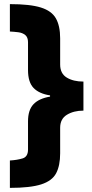

<svg xmlns="http://www.w3.org/2000/svg" viewBox="-20 -744 449 932"><path d="M28 35Q63 33 89.5 25Q116 17 116 -18V-155Q116 -210 142.5 -238Q169 -266 223 -275V-281Q170 -289 143 -317Q116 -345 116 -404V-539Q116 -563 102.5 -574Q89 -585 68.5 -587.5Q48 -590 28 -591V-724Q126 -724 178.5 -707.5Q231 -691 251.5 -654.5Q272 -618 272 -558V-431Q272 -387 304 -367.5Q336 -348 385 -348V-207Q338 -207 305 -187Q272 -167 272 -124V0Q272 60 252.5 97Q233 134 180 151Q127 168 28 168Z"/></svg>

Font: Noto Sans Lao Looped SemiCondensed Black
Style: Regular
Weight: 900
Width: 4
Designer: Mark Frömberg, Ben Mitchell
Foundry: The Fontpad Ltd
Version: Version 1.002; ttfautohint (v1.8.4.7-5d5b)